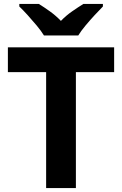

<svg xmlns="http://www.w3.org/2000/svg" viewBox="-20 -954 619 974"><path d="M365 0H214V-588H20V-714H559V-588H365ZM203 -774Q189 -797 166.5 -824Q144 -851 120.5 -877Q97 -903 78 -921V-934H177Q203 -918 233 -896.5Q263 -875 289 -848Q315 -875 346 -896.5Q377 -918 403 -934H502V-921Q484 -903 460 -877Q436 -851 413.5 -824Q391 -797 377 -774Z"/></svg>

Font: Noto Sans Balinese
Style: Regular
Weight: 400
Designer: Aditya Bayu, David Williams
Foundry: David Williams
Version: Version 2.003